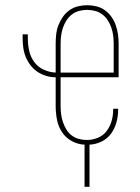

<svg xmlns="http://www.w3.org/2000/svg" viewBox="-20 -548 540 738"><path d="M305 170V8Q279 7 255.5 -6Q232 -19 218 -40.5Q204 -62 199 -88Q194 -114 194 -140V-251Q175 -251 157 -256.5Q139 -262 124 -272Q109 -282 97.5 -297Q86 -312 79 -329Q72 -346 69.5 -364.5Q67 -383 67 -401V-416H87V-401Q87 -377 92 -353.5Q97 -330 111 -310.5Q125 -291 147.5 -280.5Q170 -270 194 -269V-380Q194 -398 196 -416Q198 -434 204.5 -451Q211 -468 221.5 -483Q232 -498 246.5 -508.5Q261 -519 279 -523.5Q297 -528 315 -528Q333 -528 351 -523.5Q369 -519 383.5 -508.5Q398 -498 408.5 -483Q419 -468 425 -451Q431 -434 433.5 -416Q436 -398 436 -380V-251H213V-140Q213 -124 215 -108.5Q217 -93 222 -78.5Q227 -64 235 -50.5Q243 -37 255.5 -27.5Q268 -18 283 -14Q298 -10 314 -10Q336 -10 356.5 -18.5Q377 -27 390 -44.5Q403 -62 409 -83Q415 -104 415 -126V-130H434V-125Q434 -101 427.5 -77.5Q421 -54 407 -34.5Q393 -15 370.5 -4Q348 7 324 8V170ZM213 -269H417V-380Q417 -396 415 -411.5Q413 -427 408 -441.5Q403 -456 394.5 -469.5Q386 -483 373.5 -492.5Q361 -502 345.5 -506Q330 -510 315 -510Q299 -510 284 -506Q269 -502 256.5 -492.5Q244 -483 235.5 -469.5Q227 -456 222 -441.5Q217 -427 215 -411.5Q213 -396 213 -380Z"/></svg>

Font: Iosevka Thin
Style: Regular
Weight: 100
Monospace: yes
Designer: Belleve Invis
Foundry: Belleve Invis
Version: Version 32.5.0; ttfautohint (v1.8.4)